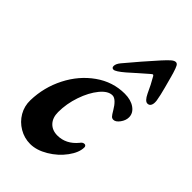

<svg xmlns="http://www.w3.org/2000/svg" viewBox="-218 -756 837 837"><g transform="rotate(45 201.0 -337.0)"><path d="M11 -122Q13 -203 49.5 -274.5Q86 -346 147.5 -389.5Q209 -433 282 -433Q320 -433 344 -416Q368 -399 368 -373Q368 -354 354.5 -335.5Q341 -317 327 -317Q319 -317 313.5 -322.5Q308 -328 297 -347Q286 -366 273.5 -378Q261 -390 249 -390Q222 -390 195 -357Q168 -324 150.5 -273Q133 -222 133 -171Q133 -136 152 -116Q171 -96 203 -96Q256 -96 294 -142Q302 -154 313 -154Q317 -154 320 -151Q323 -148 323 -143Q323 -111 295.5 -73.5Q268 -36 226 -11Q184 14 145 14Q109 14 77.5 -4.5Q46 -23 28 -54Q10 -85 11 -122ZM367 -647 373 -626Q377 -611 387 -574Q397 -537 401 -512Q402 -508 402 -499Q402 -487 397 -479.5Q392 -472 382 -472Q367 -472 352 -503Q335 -541 315 -575Q312 -579 310 -579Q307 -579 303 -575L247 -526L220 -502Q185 -472 173 -472Q162 -472 162 -484Q162 -497 175 -513Q236 -586 291 -647Q310 -668 321.5 -678Q333 -688 342 -688Q350 -688 355 -679Q360 -670 367 -647Z"/></g></svg>

Font: EB Garamond
Style: Bold Italic
Weight: 700
Italic angle: -17.2°
Designer: Georg Duffner and Octavio Pardo
Foundry: Georg Duffner
Version: Version 1.000